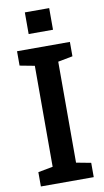

<svg xmlns="http://www.w3.org/2000/svg" viewBox="-99 -948 541 994"><g transform="rotate(-10 171.5 -451.0)"><path d="M32.2 0V-75.2L109.9 -89.8V-620.6L32.2 -635.3V-710.9H310.1V-635.3L232.9 -620.6V-89.8L310.1 -75.2V0ZM106.9 -788.1V-901.9H234.9V-788.1Z"/></g></svg>

Font: Roboto Slab LO Medium
Style: Regular
Weight: 500
Designer: Google
Version: Version 2.000